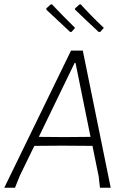

<svg xmlns="http://www.w3.org/2000/svg" viewBox="-31 -875 587 895"><path d="M436 -726H429Q374 -777 319 -830V-836L339 -854L345 -855Q390 -805 453 -745ZM302 -726H296Q259 -760 185 -830V-836L205 -854L211 -855Q257 -806 319 -745ZM355 -639 485 0H435L429 -53L400 -195L258 -196L129 -195L61 -55L39 0H-11L300 -639ZM317 -582 150 -237 268 -236 391 -237 321 -582Z"/></svg>

Font: Alegreya Sans SC Light
Style: Italic
Weight: 300
Italic angle: -7°
Designer: Juan Pablo del Peral
Foundry: Huerta Tipografica
Version: Version 2.007